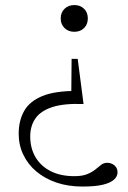

<svg xmlns="http://www.w3.org/2000/svg" viewBox="-20 -480 494 740"><path d="M297.5 239Q243 239 198 223.8Q153 208.5 120.2 181Q87.5 153.5 69.8 116.2Q52 79 52 35.5Q52 -15 73 -52.2Q94 -89.5 143.2 -109.8Q192.5 -130 277.5 -129.5L254.5 -92.5L256 -253H279.5L302 -79Q226.5 -82 181.5 -67.2Q136.5 -52.5 116.5 -23.5Q96.5 5.5 96.5 46Q96.5 91.5 117 126Q137.5 160.5 175.5 179.8Q213.5 199 266.5 199Q297 199 316 191.2Q335 183.5 347.5 173.2Q360 163 370 155.2Q380 147.5 392.5 147.5Q404.5 147.5 413.8 152.5Q423 157.5 428 165.5Q433 173.5 433 184.5Q433 199.5 419.8 212Q406.5 224.5 377 231.8Q347.5 239 297.5 239ZM266.5 -357.5Q243.5 -357.5 228.8 -371.8Q214 -386 214 -409Q214 -432 228.8 -446.2Q243.5 -460.5 266.5 -460.5Q289.5 -460.5 304 -446.2Q318.5 -432 318.5 -409Q318.5 -386 304 -371.8Q289.5 -357.5 266.5 -357.5Z"/></svg>

Font: Newsreader Light
Style: Regular
Weight: 300
Designer: Hugues Gentile
Foundry: Production Type
Version: Version 1.003